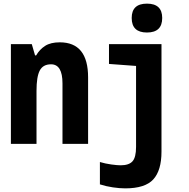

<svg xmlns="http://www.w3.org/2000/svg" viewBox="-20 -792 1040 1057"><path d="M873 -693Q873 -772 789 -772Q705 -772 705 -693Q705 -613 789 -613Q873 -613 873 -693ZM181 0V-292Q181 -370 199 -404Q217 -438 261 -438Q324 -438 324 -333V0H465V-366Q465 -559 309 -559Q259 -559 228.5 -539.5Q198 -520 179 -487H173L155 -549H40V0ZM869 43V-549H580V-440L729 -429V17Q729 74 709.5 96Q690 118 644 118Q626 118 593 113.5Q560 109 530 100V223Q564 234 601.5 239.5Q639 245 669 245Q779 245 824 195.5Q869 146 869 43Z"/></svg>

Font: Noto Sans Mono UI Condensed ExtraBold
Style: Regular
Weight: 800
Width: 3
Designer: Monotype Design team
Foundry: Monotype Imaging Inc.
Version: 1.000